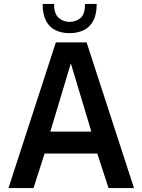

<svg xmlns="http://www.w3.org/2000/svg" viewBox="-20 -953 721 973"><path d="M23 0 263 -738H419L659 0H530L473 -175H206L150 0ZM235 -286H443L339 -632ZM332 -785Q292 -785 261 -800Q230 -815 213 -848Q196 -881 196 -933H254Q254 -882 278 -862Q302 -842 332 -842Q367 -843 389 -862.5Q411 -882 411 -933H470Q470 -880 452.5 -847.5Q435 -815 404 -800Q373 -785 332 -785Z"/></svg>

Font: Exo Thin SemiBold
Style: Regular
Weight: 600
Version: Version 2.000